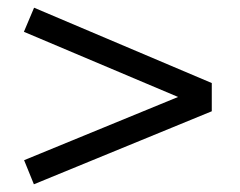

<svg xmlns="http://www.w3.org/2000/svg" viewBox="-20 -605 623 498"><path d="M529.3 -316.4 67.9 -127 42.5 -189.5 441.9 -353.5 42 -522.5 68.4 -585 529.3 -389.6Z"/></svg>

Font: AnjaliOldLipi
Style: Regular
Weight: 400
Italic angle: -12°
Designer: Kevin & Siji
Foundry: Kevin & Siji
Version: Version 0.730 2004